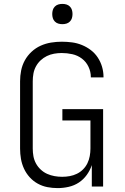

<svg xmlns="http://www.w3.org/2000/svg" viewBox="-20 -957 640 985"><path d="M276 8Q249 8 223 3Q197 -2 173.5 -15Q150 -28 132 -48Q114 -68 103 -92Q92 -116 87.5 -142Q83 -168 83 -195V-540Q83 -568 88.5 -595.5Q94 -623 107.5 -647.5Q121 -672 142 -691.5Q163 -711 188.5 -722.5Q214 -734 241.5 -738.5Q269 -743 297 -743Q324 -743 350 -739.5Q376 -736 400.5 -726Q425 -716 446 -700Q467 -684 481.5 -662Q496 -640 503.5 -614.5Q511 -589 511 -563Q511 -562 511 -561.5Q511 -561 511 -560H446Q446 -560 446 -560.5Q446 -561 446 -562Q446 -589 434 -614.5Q422 -640 400 -656.5Q378 -673 351 -679Q324 -685 297 -685Q277 -685 257.5 -681.5Q238 -678 220.5 -669.5Q203 -661 188.5 -647.5Q174 -634 164.5 -616.5Q155 -599 151.5 -579.5Q148 -560 148 -540V-195Q148 -175 151.5 -155.5Q155 -136 164.5 -118.5Q174 -101 189 -87Q204 -73 222 -65Q240 -57 259.5 -53.5Q279 -50 299 -50Q319 -50 338 -53.5Q357 -57 374.5 -65.5Q392 -74 406 -88Q420 -102 428.5 -119.5Q437 -137 440.5 -156.5Q444 -176 444 -195V-339H300V-397H509V0H451V-110Q442 -83 425 -59.5Q408 -36 384.5 -20.5Q361 -5 332.5 1.5Q304 8 276 8ZM300 -833Q289 -833 279 -836Q269 -839 261.5 -846.5Q254 -854 251 -864Q248 -874 248 -885Q248 -896 251 -906Q254 -916 261.5 -923.5Q269 -931 279 -934Q289 -937 300 -937Q311 -937 321 -934Q331 -931 338.5 -923.5Q346 -916 349 -906Q352 -896 352 -885Q352 -874 349 -864Q346 -854 338.5 -846.5Q331 -839 321 -836Q311 -833 300 -833Z"/></svg>

Font: Iosevka Custom Light Extended
Style: Regular
Weight: 300
Width: 7
Monospace: yes
Designer: Belleve Invis
Foundry: Belleve Invis
Version: Version 11.2.4; ttfautohint (v1.8.4)